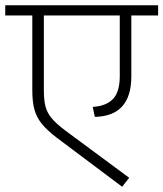

<svg xmlns="http://www.w3.org/2000/svg" viewBox="-35 -704 622 731"><path d="M567 -645H465V-413Q465 -262 326 -259L318 -297Q369 -300 395 -327Q421 -354 421 -414V-645H132V-360Q132 -321 138.5 -297.5Q145 -274 162 -253.5Q179 -233 215 -206L457 -27L430 7L182 -179Q143 -209 123.5 -233.5Q104 -258 96 -287Q88 -316 88 -360V-645H-15V-684H567Z"/></svg>

Font: FiraGO ExtraLight
Style: Regular
Weight: 200
Designer: bBox Type
Foundry: bBox Type GmbH
Version: Version 1.001